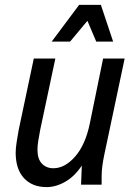

<svg xmlns="http://www.w3.org/2000/svg" viewBox="-20 -754 555 784"><path d="M44 -131Q44 -148 48 -174Q52 -200 56 -222L118 -515H206L144 -223Q140 -201 136.5 -180.5Q133 -160 133 -142Q133 -105 151 -86Q169 -67 198 -67Q245 -67 287 -115Q329 -163 347 -251L401 -515H489L406 -123Q401 -99 398 -77.5Q395 -56 395 -32V0H311L314 -78Q286 -35 247.5 -12.5Q209 10 170 10Q112 10 78 -26.5Q44 -63 44 -131ZM191 -584 303 -734H392L442 -584H373L337 -669L266 -584Z"/></svg>

Font: Radio Canada Condensed
Style: Italic
Weight: 400
Width: 3
Italic angle: -12°
Designer: Charles Daoud, Etienne Aubert Bonn, Alexandre Saumier Demers, Jacques Le Bailly
Foundry: Radio-Canada
Version: Version 2.104; ttfautohint (v1.8.4.7-5d5b);gftools[0.9.28.de